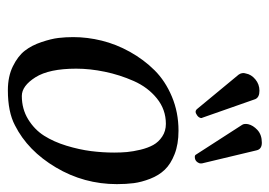

<svg xmlns="http://www.w3.org/2000/svg" viewBox="-122 -576 708 505"><g transform="rotate(90 232.5 -324.0)"><path d="M161.1 -169.9Q161.1 -98.6 183.8 -62.7Q206.5 -26.9 232.9 -26.9Q267.1 -26.9 294.2 -43.5Q321.3 -60.1 337.4 -85.4Q353.5 -110.8 363.8 -144.5Q374 -178.2 377.9 -208.7Q381.8 -239.3 381.8 -270Q381.8 -287.6 380.4 -303.5Q378.9 -319.3 374.3 -338.9Q369.6 -358.4 361.8 -372.6Q354 -386.7 339.6 -396.2Q325.2 -405.8 306.2 -405.8Q268.6 -405.8 239.3 -382.1Q210 -358.4 193.6 -321.3Q177.2 -284.2 169.2 -245.1Q161.1 -206.1 161.1 -169.9ZM78.1 -162.1Q78.1 -199.2 87.4 -237.1Q96.7 -274.9 116.9 -311.3Q137.2 -347.7 165.3 -376Q193.4 -404.3 234.6 -421.6Q275.9 -439 324.2 -439Q359.9 -439 386 -428.7Q412.1 -418.5 427 -402.8Q441.9 -387.2 450.7 -364.5Q459.5 -341.8 462.2 -321.5Q464.8 -301.3 464.8 -276.9Q464.8 -190.4 420.9 -116.5Q377 -42.5 310.1 -8.8Q274.9 9.8 217.8 9.8Q181.6 9.8 154.8 -3.4Q127.9 -16.6 113.8 -34.9Q99.6 -53.2 91.1 -78.9Q82.5 -104.5 80.3 -123.3Q78.1 -142.1 78.1 -162.1ZM241.2 -641.1 290 -502Q291 -501 291 -498Q289.6 -491.7 283.7 -487.8Q277.8 -483.9 274.9 -483.9Q271 -483.9 268.1 -486.8L176.8 -597.2Q170.4 -606.4 173.8 -616.2Q176.3 -630.4 189.2 -641.1Q202.1 -651.9 219.2 -651.9Q236.3 -651.9 241.2 -641.1ZM356 -658.2Q373 -658.2 376 -644L410.2 -501V-495.1Q405.8 -481.9 393.1 -481.9Q388.7 -481.9 387.2 -484.9L309.1 -606Q305.2 -611.3 307.1 -622.1Q310.1 -635.3 322.5 -646.7Q335 -658.2 356 -658.2Z"/></g></svg>

Font: Common Serif Medium
Style: Italic
Weight: 500
Italic angle: -12°
Designer: Philipp H. Poll, Khaled Hosny
Foundry: Stefan Peev, Context Ltd.
Version: Version 1.026